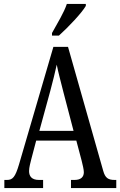

<svg xmlns="http://www.w3.org/2000/svg" viewBox="-20 -951 608 971"><path d="M243 -784V-771H278C326 -814 394 -886 414 -921V-931H318C303 -886 271 -835 243 -784ZM2 0H198V-41H177C141 -41 127 -59 127 -86C127 -104 134 -129 138 -145L163 -240H366L393 -138C398 -118 404 -93 404 -80C404 -56 389 -41 357 -41H339V0H568V-41H560C527 -41 512 -51 502 -87L324 -714H250L76 -119C57 -55 44 -41 15 -41H2ZM179 -289 234 -490C247 -539 259 -587 267 -624C274 -587 287 -540 302 -480L352 -289Z"/></svg>

Font: Noto Serif Lao ExtCond
Style: Regular
Weight: 400
Width: 2
Designer: Monotype Design Team
Foundry: Monotype Imaging Inc.
Version: Version 2.004